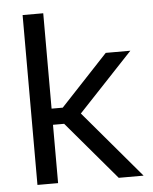

<svg xmlns="http://www.w3.org/2000/svg" viewBox="-50 -704 593 746"><g transform="rotate(-5 247.0 -331.0)"><path d="M383 0 190 -227.5H138.5V-290.5H190L375 -488H471L249.5 -252.5V-272L480 0ZM66 0V-662.5H146.5V0Z"/></g></svg>

Font: Anek Gujarati
Style: Regular
Weight: 400
Designer: Mrunmayee Ghaisas (Gujarati), Yesha Goshar (Latin)
Foundry: Ek Type
Version: Version 1.003